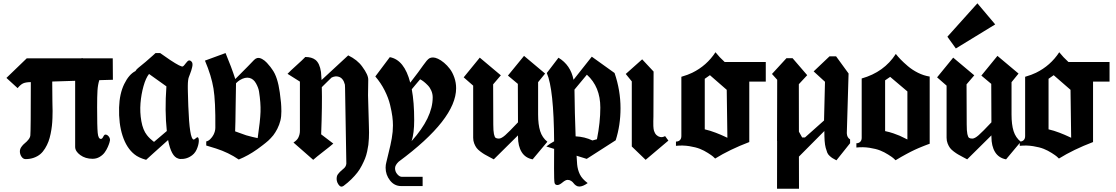

<svg xmlns="http://www.w3.org/2000/svg" viewBox="-20 -963 6771 1165"><path d="M542 0.5Q498 0.5 467 -22.2Q436 -44.9 436 -71.8V-472.7L296.9 -468.3Q297.9 -382.3 297.9 -352.1Q297.9 -346.7 298.3 -326.7Q298.8 -306.6 299.1 -290Q299.3 -273.4 298.3 -247.1Q297.4 -220.7 294.9 -199Q292.5 -177.2 287.1 -150.9Q281.7 -124.5 273.9 -103.8Q266.1 -83 253.4 -62.3Q240.7 -41.5 224.6 -27.8Q208.5 -14.2 185.5 -5.9Q162.6 2.4 135.3 2.4Q120.6 2.4 110.6 -12.2Q100.6 -26.9 100.6 -44.4Q100.6 -58.6 109.9 -71.8Q119.1 -85 130.6 -94Q142.1 -103 152.3 -115.7Q162.6 -128.4 164.1 -141.1Q167 -171.9 167 -464.8Q135.3 -464.4 119.6 -456.8Q104 -449.2 86.9 -428.2L19 -490.2L142.1 -608.9H189H293.9H471.2L480 -610.8Q480.5 -610.4 481.2 -609.9Q481.9 -609.4 482.4 -608.9H664.1L665 -479L582.5 -476.6Q573.7 -448.7 571.5 -413.6Q569.3 -378.4 569.3 -312Q569.3 -194.3 572.8 -157.2Q576.2 -120.1 592.3 -120.1Q600.1 -120.1 606.4 -133.3Q612.8 -146.5 619.6 -146.5Q629.9 -146.5 638.7 -136.2Q647.5 -126 647.5 -112.8Q647.5 -109.9 644.5 -99.1Q641.6 -88.4 634 -71Q626.5 -53.7 615.2 -38.1Q604 -22.5 584.7 -11Q565.4 0.5 542 0.5Z M951.7 -641.1Q951.7 -641.1 1012.2 -599.1Q1080.1 -554.2 1089.8 -560.1Q1093.8 -562.5 1099.1 -568.8Q1104.5 -575.2 1108.9 -581.1Q1113.3 -586.9 1118.4 -591.8Q1123.5 -596.7 1129.4 -596.4Q1135.3 -596.2 1141.6 -589.8Q1147 -584.5 1147.9 -576.2Q1148.9 -567.9 1146.2 -556.2Q1143.6 -544.4 1140.6 -535.4Q1137.7 -526.4 1132.6 -512.9Q1127.4 -499.5 1125.5 -494.1Q1124 -490.2 1123 -485.4Q1122.1 -480.5 1121.3 -473.4Q1120.6 -466.3 1120.1 -460.2Q1119.6 -454.1 1119.6 -443.4Q1119.6 -432.6 1119.6 -425Q1119.6 -417.5 1120.1 -402.8Q1120.6 -388.2 1120.8 -378.7Q1121.1 -369.1 1121.6 -350.1Q1122.1 -331.1 1122.6 -318.8Q1129.9 -118.2 1154.8 -116.2Q1159.7 -116.2 1167.7 -123.8Q1175.8 -131.3 1179.7 -129.9Q1186.5 -127 1186.5 -107.9Q1185.5 -83 1172.9 -55.2Q1160.2 -27.3 1132.8 -12.2Q1114.3 -1.5 1092.8 1Q1071.3 3.4 1061.5 -1Q1019 -12.7 1000 -113.3Q985.4 -100.1 958 -75.7Q930.7 -51.3 908.4 -31.2Q886.2 -11.2 866.7 6.8Q820.8 -5.9 795.4 -26.9Q748 -64.9 723.9 -138.7Q699.7 -212.4 702.6 -311Q705.1 -394 733.6 -452.9Q762.2 -511.7 801.8 -531.7Q808.1 -543 819.8 -551.8Q837.4 -565.4 863.5 -587.6Q889.6 -609.9 906.7 -625.5L923.8 -641.1ZM884.3 -514.2Q864.7 -489.7 850.8 -440.4Q836.9 -391.1 832.5 -336.7Q828.1 -282.2 837.6 -228Q847.2 -173.8 871.6 -143.1Q879.9 -132.3 890.6 -122.1Q901.4 -111.8 908.2 -106.9L914.6 -102.1L992.2 -168Q979 -290 989.7 -439Q958 -462.4 884.3 -514.2Z M1412.1 -458Q1410.6 -415 1409.7 -313.7Q1408.7 -212.4 1406.7 -166Q1463.9 -145 1473.6 -142.1Q1511.7 -131.3 1543.5 -125Q1559.1 -231 1560.8 -284.7Q1562.5 -338.4 1551.8 -407.2Q1548.3 -430.2 1533.4 -457Q1518.6 -483.9 1493.7 -490.2Q1467.8 -496.6 1435.5 -477.1Q1424.8 -470.7 1412.1 -458ZM1407.7 -483.4Q1502.9 -578.6 1521.5 -599.1Q1530.8 -608.4 1540.5 -610.8Q1554.2 -613.8 1570.3 -605Q1586.4 -596.2 1599.6 -581.8Q1612.8 -567.4 1620.8 -556.9Q1628.9 -546.4 1632.8 -540Q1664.6 -496.6 1677.7 -401.9Q1683.1 -360.4 1685.1 -339.6Q1687 -318.8 1687.3 -287.6Q1687.5 -256.3 1681.4 -231.4Q1675.3 -206.5 1662.6 -181.2Q1657.2 -170.4 1650.6 -160.2Q1644 -149.9 1638.2 -142.1Q1632.3 -134.3 1623 -124.8Q1613.8 -115.2 1608.4 -110.1Q1603 -105 1591.3 -95.7Q1579.6 -86.4 1575.2 -83Q1570.8 -79.6 1557.4 -69.6Q1543.9 -59.6 1540.5 -57.1Q1486.3 -18.6 1428.7 4.9Q1366.7 -37.6 1290.5 -62L1231.4 -80.1V-105Q1243.7 -106.9 1255.9 -118.9Q1268.1 -130.9 1275.4 -145Q1286.6 -167 1286.6 -188Q1288.1 -348.1 1275.4 -425.8Q1262.7 -503.4 1223.6 -595.2L1348.6 -641.1Q1383.8 -557.1 1407.7 -483.4Z M1724.6 -515.1Q1740.7 -532.2 1778.6 -566.2Q1816.4 -600.1 1832.5 -617.2Q1871.1 -617.2 1893.6 -600.1Q1919.9 -579.6 1927.7 -525.9Q1929.7 -510.3 1931.2 -477.5Q2066.9 -603 2092.8 -627Q2148.4 -600.1 2177.7 -559.1Q2215.8 -507.8 2214.4 -478Q2212.9 -407.2 2213.1 -385.3Q2213.4 -363.3 2215.3 -306.9Q2217.3 -250.5 2217.8 -219.2Q2217.8 -212.4 2218.5 -191.7Q2219.2 -170.9 2219.2 -158.7Q2219.2 -146.5 2218.3 -123.5Q2217.3 -100.6 2215.1 -84.2Q2212.9 -67.9 2207.8 -43.9Q2202.6 -20 2195.1 -1.2Q2187.5 17.6 2175.5 41Q2163.6 64.5 2148.4 84Q2133.3 103.5 2111.8 124.8Q2090.3 146 2064.5 165Q2047.4 177.2 2033.2 155.8Q2019.5 135.3 2023.4 111.3Q2024.9 101.6 2029.8 95.2Q2038.1 84 2048.3 74.5Q2058.6 64.9 2064.7 60.3Q2070.8 55.7 2075.7 47.9Q2080.6 40 2081.5 29.8L2073.7 -430.2Q2073.7 -442.4 2072.8 -449.2Q2063 -488.8 2035.6 -497.1Q2015.1 -503.9 1991.7 -492.2Q1981.9 -482.9 1962.2 -463.4Q1942.4 -443.8 1932.6 -434.1Q1935.5 -326.2 1928.7 -147.9Q1996.6 -96.2 2002.4 -91.8Q1984.9 -76.2 1942.4 -43.5Q1899.9 -10.7 1880.4 6.8Q1860.4 -11.2 1820.6 -45.7Q1780.8 -80.1 1760.7 -98.1Q1782.7 -112.8 1789.6 -127Q1799.8 -147 1799.8 -168.9V-467.8Q1747.1 -500.5 1724.6 -515.1Z M2418.5 109.9H2544.4V166H2414.1Q2373 166 2346.4 131.8Q2319.8 97.7 2319.8 54.7Q2319.8 37.1 2324.2 21.5Q2327.1 6.3 2338.6 -38.6Q2350.1 -83.5 2357.2 -123.8Q2364.3 -164.1 2364.3 -202.1Q2364.3 -227.5 2360.6 -256.3Q2356.9 -285.2 2346.9 -326.9Q2336.9 -368.7 2314 -414.3Q2291 -460 2257.3 -499L2345.2 -616.2Q2433.6 -600.1 2469.2 -461.4Q2493.7 -492.2 2515.9 -522.5Q2538.1 -552.7 2548.1 -567.1Q2558.1 -581.5 2568.6 -594Q2579.1 -606.4 2587.4 -610.4Q2595.7 -614.3 2607.9 -614.3Q2620.1 -614.3 2637.5 -606.4Q2654.8 -598.6 2674.1 -582.5Q2693.4 -566.4 2709.7 -544.9Q2726.1 -523.4 2736.8 -492.4Q2747.6 -461.4 2747.6 -427.7Q2747.6 -239.7 2398.9 18.1Q2377 39.1 2377 57.6Q2377 78.1 2390.6 94Q2404.3 109.9 2418.5 109.9ZM2477.5 -106.9Q2605.5 -249 2605.5 -372.1Q2605.5 -393.1 2597.4 -412.1Q2589.4 -431.2 2576.2 -444.8Q2563 -458.5 2551.8 -467.3Q2540.5 -476.1 2529.3 -481.9Q2520.5 -471.7 2503.7 -451.7Q2486.8 -431.6 2478.5 -421.4Q2493.2 -343.3 2493.2 -233.9Q2493.2 -154.3 2477.5 -106.9Z M3245.1 -268.1Q3245.1 -207 3257.6 -167.5Q3270 -127.9 3301.3 -103L3211.9 3.9Q3167.5 -4.4 3145.3 -40.3Q3123 -76.2 3123 -133.8V-141.6L2976.1 3.9Q2968.8 0 2950 -10Q2931.2 -20 2920.9 -25.9Q2910.6 -31.7 2895.3 -43.2Q2879.9 -54.7 2871.8 -65.4Q2863.8 -76.2 2857.4 -92.3Q2851.1 -108.4 2851.1 -127V-443.4L2793.5 -493.7L2891.1 -613.3L3019 -505.9L2972.2 -451.2L2973.1 -208Q2973.1 -168.5 2977.1 -149.9Q2981 -131.3 2987.3 -126.7Q2993.7 -122.1 3007.3 -122.1Q3022 -122.1 3045.7 -142.8Q3069.3 -163.6 3123 -220.7L3122.1 -454.1L3062 -504.4L3159.7 -624L3287.6 -516.6L3245.1 -464.4Z M3362.3 159.7Q3347.7 159.7 3344.7 146Q3341.8 132.3 3341.8 57.6Q3341.8 43 3342 3.7Q3342.3 -35.6 3342.3 -59.6L3294.9 -74.2Q3315.9 -91.3 3342.3 -105.5Q3340.3 -422.4 3297.9 -520L3368.7 -612.8Q3442.4 -568.4 3460 -479L3570.8 -619.1L3709 -520Q3745.1 -415 3745.1 -306.2Q3745.1 -202.6 3715.8 -111.8L3540 1L3478.5 -18.1Q3480.5 16.6 3481.9 34.2Q3484.9 66.9 3498.3 94.7Q3511.7 122.6 3545.9 147.9Q3516.6 168.9 3495.1 168.9Q3483.9 168.9 3474.9 162.6Q3465.8 156.2 3460.4 148.7Q3455.1 141.1 3445.6 134.8Q3436 128.4 3424.3 128.4Q3411.6 128.4 3393.1 144Q3374.5 159.7 3362.3 159.7ZM3472.7 -135.7Q3527.3 -133.3 3574.7 -110.8L3602.1 -118.2Q3622.6 -220.7 3622.6 -310.1Q3622.6 -436.5 3541 -509.8L3465.8 -419.4V-414.1Q3467.3 -275.9 3472.7 -135.7Z M3813.5 -469.2V-74.2L3897.5 6.8L4035.6 -109.9L4015.6 -137.2Q4000 -128.4 3984.9 -131.8Q3972.2 -134.8 3962.9 -144Q3953.1 -153.8 3948.2 -169.4Q3945.3 -178.7 3944.3 -198.2Q3943.4 -203.1 3944.1 -227.5Q3944.8 -252 3944.8 -256.8L3945.8 -528.8L3876.5 -603L3776.9 -514.2Z M4393.6 -127 4389.6 -418 4287.6 -506.8 4256.3 -484.9V-178.2Q4288.6 -170.9 4323.2 -157.5Q4357.9 -144 4375.7 -135.3Q4393.6 -126.5 4393.6 -127ZM4526.4 -101.1Q4407.2 -55.7 4319.3 -1Q4313.5 -6.8 4306.4 -13.2Q4299.3 -19.5 4275.6 -34.7Q4252 -49.8 4227.1 -59.8Q4202.1 -69.8 4162.6 -76.2Q4123 -82.5 4081.5 -78.1V-104Q4095.7 -104 4104.5 -111.8Q4114.3 -120.6 4114.3 -137.2V-497.1Q4154.8 -508.8 4180.2 -521.5Q4268.1 -564.5 4321.3 -646Q4345.2 -615.7 4377 -586.9H4626.5V-467.8H4526.4Z M4980 -231.9Q4985.8 -465.8 4985.8 -466.8L4917 -529.8L5013.2 -621.1H5053.2L5128.9 -517.1L5118.2 -154.8Q5119.1 -128.4 5138.2 -117.2V-94.2L5055.2 9.8Q5039.6 1.5 5032.2 -2.9Q5024.9 -7.3 5014.4 -16.6Q5003.9 -25.9 4999.5 -36.9Q4995.1 -47.9 4990.2 -65.7Q4985.4 -83.5 4983.6 -108.4Q4981.9 -133.3 4981.9 -168L4827.6 -12.7L4828.1 182.1H4694.8L4695.3 -107.4L4694.8 -107.9L4695.8 -479L4664.1 -514.2L4752 -609.9H4789.1L4877.9 -506.8L4827.1 -452.1L4827.6 -164.1L4847.2 -128.9H4864.3Z M5485.8 -408.2 5381.3 -496.6 5350.6 -475.6V-167.5Q5377 -162.1 5401.1 -153.8Q5425.3 -145.5 5438.5 -139.6Q5451.7 -133.8 5466.8 -126Q5481.9 -118.2 5485.8 -116.7ZM5208.5 -126.5V-486.8Q5344.7 -525.4 5415.5 -635.7Q5428.2 -619.6 5444.8 -602.3Q5461.4 -585 5488.5 -561.8Q5515.6 -538.6 5550.5 -521.2Q5585.4 -503.9 5621.1 -498.5V-90.8Q5618.2 -89.8 5605.5 -85.2Q5592.8 -80.6 5588.4 -78.6Q5584 -76.7 5571.5 -71.8Q5559.1 -66.9 5551.5 -63.5Q5543.9 -60.1 5530.8 -54.2Q5517.6 -48.3 5506.1 -42.2Q5494.6 -36.1 5479.7 -28.3Q5464.8 -20.5 5448.5 -11Q5432.1 -1.5 5414.1 9.3Q5407.7 2.9 5400.1 -3.7Q5392.6 -10.3 5369.1 -25.1Q5345.7 -40 5320.6 -50Q5295.4 -60.1 5256.1 -66.2Q5216.8 -72.3 5176.3 -67.9V-93.8Q5190.4 -93.8 5199.5 -102.5Q5208.5 -111.3 5208.5 -126.5Z M6018.6 -814.9 5779.8 -668.9 5728.5 -740.2 5910.6 -942.9ZM6117.7 -268.1Q6117.7 -207 6130.1 -167.5Q6142.6 -127.9 6173.8 -103L6084.5 3.9Q6040 -4.4 6017.8 -40.3Q5995.6 -76.2 5995.6 -133.8V-141.6L5848.6 3.9Q5841.3 0 5822.5 -10Q5803.7 -20 5793.5 -25.9Q5783.2 -31.7 5767.8 -43.2Q5752.4 -54.7 5744.4 -65.4Q5736.3 -76.2 5730 -92.3Q5723.6 -108.4 5723.6 -127V-443.4L5666 -493.7L5763.7 -613.3L5891.6 -505.9L5844.7 -451.2L5845.7 -208Q5845.7 -168.5 5849.6 -149.9Q5853.5 -131.3 5859.9 -126.7Q5866.2 -122.1 5879.9 -122.1Q5894.5 -122.1 5918.2 -142.8Q5941.9 -163.6 5995.6 -220.7L5994.6 -454.1L5934.6 -504.4L6032.2 -624L6160.2 -516.6L6117.7 -464.4Z M6479.5 -127 6475.6 -418 6373.5 -506.8 6342.3 -484.9V-178.2Q6374.5 -170.9 6409.2 -157.5Q6443.8 -144 6461.7 -135.3Q6479.5 -126.5 6479.5 -127ZM6612.3 -101.1Q6493.2 -55.7 6405.3 -1Q6399.4 -6.8 6392.3 -13.2Q6385.3 -19.5 6361.6 -34.7Q6337.9 -49.8 6313 -59.8Q6288.1 -69.8 6248.5 -76.2Q6209 -82.5 6167.5 -78.1V-104Q6181.6 -104 6190.4 -111.8Q6200.2 -120.6 6200.2 -137.2V-497.1Q6240.7 -508.8 6266.1 -521.5Q6354 -564.5 6407.2 -646Q6431.2 -615.7 6462.9 -586.9H6712.4V-467.8H6612.3Z"/></svg>

Font: KJV1611
Style: Regular
Weight: 400
Version: Version 3.6.1